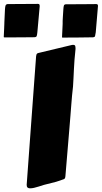

<svg xmlns="http://www.w3.org/2000/svg" viewBox="-72 -954 534 1007"><path d="M67.9 15.6 92.3 -318.4Q104.5 -486.3 110.4 -564.9Q116.2 -643.6 116.2 -643.1Q116.7 -651.9 117.2 -657.7Q117.7 -663.6 119.1 -667.5Q120.6 -671.4 123 -673.3Q125.5 -675.3 130.4 -676.3L299.3 -716.8Q305.7 -718.8 312.5 -718.8Q319.3 -718.8 321.8 -714.6Q324.2 -710.4 324.2 -697.8Q320.8 -667.5 318.8 -641.1Q316.9 -614.7 315.7 -590.8Q314.5 -566.9 313.5 -544.7Q312.5 -522.5 311 -500.5Q308.1 -476.6 305.9 -452.6Q303.7 -428.7 301.8 -403.1Q299.8 -377.4 297.6 -348.9Q295.4 -320.3 292.5 -286.6L271 -29.3Q270.5 -24.9 269.3 -20.8Q268.1 -16.6 262.7 -14.2Q262.2 -14.2 256.8 -12.2Q251.5 -10.3 242.7 -7.1Q233.9 -3.9 222.2 -0.5Q210.4 2.9 197.3 5.9Q175.3 10.7 158.9 15.6Q142.6 20.5 129.9 24.7Q117.2 28.8 106.4 31.2Q95.7 33.7 85 33.7Q77.6 33.7 72.8 29.8Q67.9 25.9 67.9 15.6ZM-52.2 -762.7Q-50.8 -790.5 -50.3 -803Q-49.8 -815.4 -49.6 -820.8Q-49.3 -826.2 -49.3 -828.1Q-49.3 -830.1 -49.1 -836.9Q-48.8 -843.8 -48.1 -858.9Q-47.4 -874 -45.9 -905.8Q-44.9 -920.4 -42.5 -926Q-40 -931.6 -32.7 -932.6Q5.4 -932.6 48.1 -933.1Q90.8 -933.6 127.4 -933.6Q132.3 -933.6 134.3 -930.9Q136.2 -928.2 136.2 -920.9L124 -785.2Q122.6 -771 120.6 -765.4Q118.7 -759.8 111.3 -758.8Q74.2 -758.3 34.9 -758.1Q-4.4 -757.8 -47.4 -757.8Q-49.8 -757.8 -51 -758.3Q-52.2 -758.8 -52.2 -761.2ZM253.4 -761.7Q254.9 -792.5 255.6 -807.4Q256.3 -822.3 256.6 -828.6Q256.8 -835 256.6 -836.9Q256.3 -838.9 256.6 -844.5Q256.8 -850.1 257.6 -863.3Q258.3 -876.5 260.3 -905.3Q261.2 -919.4 263.2 -925Q265.1 -930.7 272.5 -931.6Q311 -931.6 353.5 -931.9Q396 -932.1 432.6 -932.6Q436.5 -932.6 439.2 -930.7Q441.9 -928.7 441.9 -922.9L430.2 -784.7Q428.2 -770 426.5 -764.6Q424.8 -759.3 416.5 -758.3Q378.9 -757.8 339.1 -757.3Q299.3 -756.8 255.9 -756.8Q254.4 -756.8 253.9 -757.1Q253.4 -757.3 253.4 -759.8Z"/></svg>

Font: Carter One
Style: Regular
Weight: 400
Designer: vernon adams
Foundry: vernon adams
Version: Version 1.000